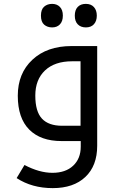

<svg xmlns="http://www.w3.org/2000/svg" viewBox="-20 -720 601 980"><path d="M391.1 -78.1V-407.2H348.1Q259.3 -407.2 209.7 -360.4Q160.2 -313.5 160.2 -232.2Q160.2 -150.9 194.1 -114.5Q228 -78.1 296.9 -78.1ZM392.1 28.8V0H293.9Q187.5 0 129.2 -58.6Q70.8 -117.2 70.8 -231.4Q70.8 -345.7 145.5 -415.3Q220.2 -484.9 345.2 -484.9H476.1V23.9Q476.1 126 415.8 183.1Q355.5 240.2 249.3 240.2Q143.1 240.2 64.9 189L105 122.1Q180.7 162.1 247.8 162.1Q314.9 162.1 353.5 125.7Q392.1 89.4 392.1 28.8ZM459.5 -596.4Q444.8 -580.1 418.5 -580.1Q392.1 -580.1 377 -595.7Q361.8 -611.3 361.8 -640.1Q361.8 -668.9 376.7 -684.6Q391.6 -700.2 418.2 -700.2Q444.8 -700.2 459.5 -683.8Q474.1 -667.5 474.1 -640.1Q474.1 -612.8 459.5 -596.4ZM285.9 -595.7Q271 -580.1 246.3 -580.1Q221.7 -580.1 205.3 -594.2Q189 -608.4 189 -640.1Q189 -671.9 205.3 -686Q221.7 -700.2 246.1 -700.2Q270.5 -700.2 285.6 -684.8Q300.8 -669.4 300.8 -640.4Q300.8 -611.3 285.9 -595.7Z"/></svg>

Font: DroidArabicKufi
Style: Regular
Weight: 400
Designer: Pascal Zoghbi
Foundry: Ascender Corporation
Version: Version 1.00